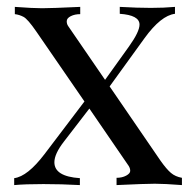

<svg xmlns="http://www.w3.org/2000/svg" viewBox="-20 -535 559 555"><path d="M383.3 -463.9Q383.3 -491.2 326.2 -495.1V-515.1Q377.9 -512.2 416 -512.2Q454.1 -512.2 485.8 -515.1V-495.1Q445.3 -490.2 397.9 -424.8L296.9 -285.2L443.8 -70.8Q461.4 -45.9 474.1 -35.2Q486.8 -24.4 505.9 -21V0Q455.1 -3.9 427.7 -3.9Q400.4 -3.9 316.9 0V-21Q333 -21 344.7 -27.3Q356.4 -33.7 356.4 -41Q356.4 -48.3 352.1 -55.2L238.3 -221.2L165 -126Q137.2 -90.3 137.2 -65.9Q137.2 -24.9 210.9 -20V0Q158.2 -2.9 105.5 -2.9Q52.7 -2.9 21 0V-20Q59.6 -24.9 108.9 -89.8L224.1 -241.7L85 -443.8Q60.1 -480 47.9 -486.3Q35.6 -492.7 22.9 -494.1V-515.1Q75.2 -511.2 101.6 -511.2Q127.9 -511.2 211.9 -515.1V-494.1Q196.3 -494.1 184.6 -488.3Q172.9 -482.4 172.9 -473.6Q172.9 -465.8 176.8 -460L283.7 -304.2L353 -400.9Q383.3 -443.4 383.3 -463.9Z"/></svg>

Font: PlayfairDisplay-Regular
Style: Regular
Weight: 400
Designer: Claus Eggers Sørensen
Foundry: Claus Eggers Sørensen
Version: Version 1.002;PS 001.002;hotconv 1.0.70;makeotf.lib2.5.58329